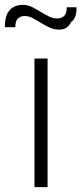

<svg xmlns="http://www.w3.org/2000/svg" viewBox="-67 -771 335 791"><path d="M129 0H75V-530H129ZM177 -649Q156 -649 137.5 -657.5Q119 -666 102 -676.5Q85 -687 68.5 -696Q52 -705 35 -705Q17 -705 6.5 -694.5Q-4 -684 -4 -659H-47Q-47 -708 -27 -729.5Q-7 -751 27 -751Q47 -751 65 -742Q83 -733 100 -722.5Q117 -712 134 -703.5Q151 -695 169 -695Q186 -695 197 -705Q208 -715 208 -741H248Q249 -716 242.5 -701.5Q236 -687 225 -679Q211 -649 177 -649Z"/></svg>

Font: Tanohe Sans Light
Style: Regular
Weight: 300
Designer: Village Type and Design LLC & Cristiano Sobral
Foundry: Cooper Hewitt Smithsonian Design Museum
Version: Version 1.00;September 29, 2021;FontCreator 13.0.0.2655 64-b